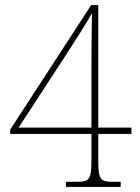

<svg xmlns="http://www.w3.org/2000/svg" viewBox="-20 -734 550 754"><path d="M239 0H454V-20H424C373 -20 366 -30 366 -105V-208H496V-233H366V-714H338L20 -225V-208H339V-105C339 -30 332 -20 281 -20H239ZM53 -233 235 -512C266 -559 330 -660 341 -682C340 -619 339 -506 339 -448V-233Z"/></svg>

Font: Noto Serif SemiCondensed Thin
Style: Regular
Weight: 100
Width: 4
Designer: Monotype Design Team
Foundry: Monotype Imaging Inc.
Version: Version 2.015